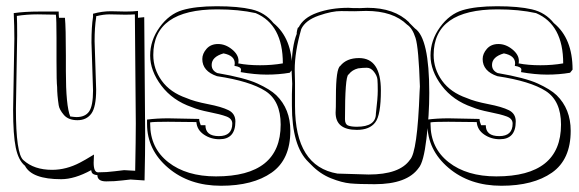

<svg xmlns="http://www.w3.org/2000/svg" viewBox="-20 -549 1854 615"><path d="M443 29 398 26Q394 26 371 29Q348 32 320 32Q292 32 292 12Q275 11 273 0Q273 -1 272 -4Q219 25 176 25Q82 25 60 -18Q39 -35 30.5 -76Q22 -117 22 -197L26 -425Q26 -465 24 -507Q59 -512 106 -512H168Q168 -499 169 -492H188Q191 -461 191 -371V-321Q191 -210 205 -176Q219 -174 225 -174Q253 -174 265.5 -192Q278 -210 278 -259L273 -413Q273 -464 278 -495V-505Q307 -513 335 -513L382 -512Q407 -512 422 -514V-492L442 -494L445 -114Q445 -61 443 29ZM281 -54 280 -28Q280 3 294 3Q322 3 348 -0.5Q374 -4 377.5 -4Q381 -4 413 -2Q415 -106 415 -154L412 -503Q400 -502 380 -502L331 -503Q311 -503 288 -497V-493Q283 -462 283 -417L288 -262Q288 -206 272.5 -185Q257 -164 228 -164Q199 -164 184.5 -181Q170 -198 168 -212Q163 -245 163 -270Q161 -287 161 -352V-427Q161 -488 159 -502L101 -503Q65 -503 34 -498Q35 -479 35 -435L31 -201Q31 -56 55 -36Q89 -5 147 -5Q192 -5 236 -28Q250 -35 281 -54Z M519 -170 618 -168Q618 -160 623 -148H638Q638 -113 681 -113Q724 -113 724 -153Q724 -169 705 -176Q686 -183 650.5 -190Q615 -197 594 -206Q533 -227 497 -274.5Q461 -322 461 -371Q461 -420 491.5 -462Q522 -504 564 -516.5Q606 -529 674.5 -529Q743 -529 786 -519Q829 -509 856 -475Q916 -426 916 -326L908 -316Q873 -310 834.5 -310Q796 -310 751 -318L752 -326Q752 -335 731 -338L732 -346Q732 -371 696 -378Q658 -367 658 -341Q658 -323 676 -315Q764 -300 804.5 -281.5Q845 -263 865 -244Q910 -200 910 -130Q910 -38 850 4Q790 46 688 46Q586 46 518.5 -11.5Q451 -69 451 -152V-166Q482 -170 519 -170ZM609 -158 518 -159Q472 -159 461 -157V-152Q461 -75 519 -29.5Q577 16 672 16Q879 16 879 -150Q879 -226 830 -257.5Q781 -289 675 -305Q628 -321 628 -360Q628 -377 641.5 -392.5Q655 -408 678.5 -408Q702 -408 723 -391Q744 -374 744 -354Q744 -348 743 -346Q774 -340 813 -340Q852 -340 886 -346Q886 -470 799 -507Q745 -519 676 -519Q471 -519 471 -373Q471 -328 498 -290.5Q525 -253 577 -235Q602 -224 646 -215.5Q690 -207 712 -196Q734 -185 734 -160Q734 -103 683 -103Q655 -103 633 -118Q611 -133 609 -158Z M916 -281 914 -324Q914 -400 931 -442H930Q933 -462 936 -462V-461Q936 -460 936 -460Q951 -492 995.5 -508Q1040 -524 1096 -524Q1104 -523 1133 -523L1157 -524Q1243 -524 1291 -477H1290L1309 -458Q1355 -427 1355 -252Q1355 -181 1346 -105Q1337 -29 1321 -11Q1284 41 1180 41Q1129 41 1102 38.5Q1075 36 1040 22Q1005 8 977 -21L968 -30Q915 -81 915 -211V-247ZM1153 -514 1115 -513Q1102 -513 1073 -513.5Q1044 -514 1001 -499Q958 -484 945 -456Q924 -383 924 -325L925 -283V-209Q925 -16 1061 7L1161 10Q1260 10 1293 -37Q1317 -61 1324 -255Q1325 -267 1325 -272Q1321 -396 1311 -427.5Q1301 -459 1284 -470Q1239 -514 1153 -514ZM1130 -363Q1200 -363 1200 -259Q1200 -180 1182 -157Q1164 -133 1123 -133Q1055 -133 1055 -188Q1056 -199 1056 -240Q1056 -329 1070 -338Q1090 -363 1130 -363ZM1085 -167Q1085 -151 1095 -147Q1105 -143 1123 -143Q1184 -143 1184 -185Q1190 -235 1190 -258.5Q1190 -282 1189 -294Q1188 -306 1178 -319Q1168 -332 1155 -332Q1142 -332 1127 -330Q1108 -325 1098 -312L1096 -310Q1085 -303 1085 -167Z M1417 -170 1516 -168Q1516 -160 1521 -148H1536Q1536 -113 1579 -113Q1622 -113 1622 -153Q1622 -169 1603 -176Q1584 -183 1548.5 -190Q1513 -197 1492 -206Q1431 -227 1395 -274.5Q1359 -322 1359 -371Q1359 -420 1389.5 -462Q1420 -504 1462 -516.5Q1504 -529 1572.5 -529Q1641 -529 1684 -519Q1727 -509 1754 -475Q1814 -426 1814 -326L1806 -316Q1771 -310 1732.5 -310Q1694 -310 1649 -318L1650 -326Q1650 -335 1629 -338L1630 -346Q1630 -371 1594 -378Q1556 -367 1556 -341Q1556 -323 1574 -315Q1662 -300 1702.5 -281.5Q1743 -263 1763 -244Q1808 -200 1808 -130Q1808 -38 1748 4Q1688 46 1586 46Q1484 46 1416.5 -11.5Q1349 -69 1349 -152V-166Q1380 -170 1417 -170ZM1507 -158 1416 -159Q1370 -159 1359 -157V-152Q1359 -75 1417 -29.5Q1475 16 1570 16Q1777 16 1777 -150Q1777 -226 1728 -257.5Q1679 -289 1573 -305Q1526 -321 1526 -360Q1526 -377 1539.5 -392.5Q1553 -408 1576.5 -408Q1600 -408 1621 -391Q1642 -374 1642 -354Q1642 -348 1641 -346Q1672 -340 1711 -340Q1750 -340 1784 -346Q1784 -470 1697 -507Q1643 -519 1574 -519Q1369 -519 1369 -373Q1369 -328 1396 -290.5Q1423 -253 1475 -235Q1500 -224 1544 -215.5Q1588 -207 1610 -196Q1632 -185 1632 -160Q1632 -103 1581 -103Q1553 -103 1531 -118Q1509 -133 1507 -158Z"/></svg>

Font: Londrina Shadow
Style: Regular
Weight: 400
Designer: Marcelo Magalhaes
Foundry: Marcelo Magalhaes
Version: Version 1.001 2011